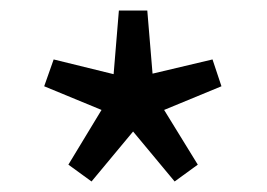

<svg xmlns="http://www.w3.org/2000/svg" viewBox="-20 -816 507 365"><path d="M154 -471 233 -566 312 -471 356 -503 292 -607 401 -652 384 -703 270 -676 260 -796H206L196 -675L82 -703L64 -652L173 -607L110 -503Z"/></svg>

Font: Spoqa Han Sans Neo Regular
Style: Regular
Weight: 400
Designer: [Spoqa Han Sans Neo] Dong-huui Kim  Younghwa Kang  Yujin Lee  [Noto Sans] Ryoko NISHIZUKA  (kana & ideographs); Paul D. 
Foundry: Spoqa (http://www.spoqa-han-sans.com)
Version: Version 1.000